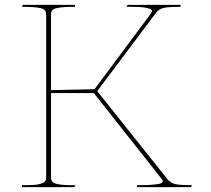

<svg xmlns="http://www.w3.org/2000/svg" viewBox="-20 -770 870 790"><path d="M770 -8 766 0H544V-8Q600 -8 629.5 -12.5Q659 -17 645 -34L366 -387H190V-38Q190 -19 212.5 -13.5Q235 -8 278 -8Q284 -8 290 -8L286 0H70V-8Q103 -8 123 -9.5Q143 -11 156.5 -17.5Q170 -24 170 -38V-712Q170 -732 145 -737Q120 -742 70 -742L74 -750H287L290 -742Q239 -742 214.5 -737Q190 -732 190 -712V-399L369 -403L602 -716Q610 -728 597 -733.5Q584 -739 555 -741Q538 -742 501 -742L505 -750H723V-742Q677 -742 655.5 -738Q634 -734 621 -716L380 -395L668 -34Q682 -16 703.5 -12Q725 -8 770 -8Z"/></svg>

Font: TMT Limkin
Style: Regular
Weight: 400
Designer: Gabriel Drozdov
Version: Version 1.000;Glyphs 3.1.2 (3151)